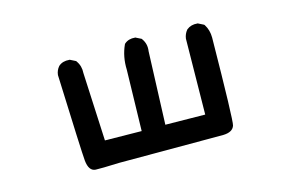

<svg xmlns="http://www.w3.org/2000/svg" viewBox="-67 -604 1134 754"><g transform="rotate(-15 500.0 -227.0)"><path d="M336.9 1Q260.7 3.9 240.7 2.9Q212.9 1.5 208.5 -42.5Q205.1 -78.6 193.4 -393.1V-394V-394.5Q193.8 -399.4 195.1 -403.8Q196.3 -408.2 198 -412.1Q199.7 -416 202.1 -419.9Q204.6 -423.8 207.5 -427.2L208 -427.7L208.5 -428.2Q225.1 -442.9 252 -440.4H253.9L255.4 -439.5L274.9 -429.7L276.9 -428.7L278.3 -426.3Q293.9 -404.8 292 -376L305.2 -98.6L454.1 -96.7L460 -344.7Q458 -397.5 478.5 -442.4L479.5 -444.3L481 -445.8Q497.6 -460.4 523.4 -458H525.4L526.9 -457L546.4 -447.3L548.3 -446.3L549.8 -443.8Q565.9 -421.4 561.5 -392.6L550.3 -96.7L711.9 -94.7L715.8 -401.4V-401.9V-402.3Q718.3 -420.9 730 -435.1L730.5 -435.5L731.4 -436.5Q749 -450.7 774.4 -448.2H776.4L777.8 -447.3L797.4 -437.5L799.8 -436L801.3 -434.1Q816.4 -410.2 816.4 -379.9Q812.5 -44.4 806.2 -24.9Q798.3 0 759.8 1Z"/></g></svg>

Font: NaikaiFont
Style: Bold
Weight: 700
Version: Version 1.89